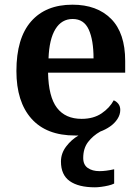

<svg xmlns="http://www.w3.org/2000/svg" viewBox="-20 -568 599 819"><path d="M385 231Q315 231 277.5 204.5Q240 178 240 121Q240 86 262.5 56.5Q285 27 315 10Q312 10 308 10Q304 10 300 10Q178 10 114 -62Q50 -134 50 -265Q50 -405 112.5 -476.5Q175 -548 289 -548Q394 -548 454 -487.5Q514 -427 514 -308V-258H185Q187 -155 223 -108Q259 -61 328 -61Q379 -61 413.5 -84.5Q448 -108 465 -140Q476 -136 484.5 -125.5Q493 -115 493 -99Q493 -79 481 -60.5Q469 -42 449.5 -28.5Q430 -15 408 -7Q376 11 355.5 38Q335 65 335 106Q335 135 354.5 148.5Q374 162 404 162Q418 162 433.5 160Q449 158 467 154V215Q457 220 442 223.5Q427 227 411.5 229Q396 231 385 231ZM379 -319Q379 -397 358.5 -442Q338 -487 290 -487Q243 -487 216.5 -444Q190 -401 187 -319Z"/></svg>

Font: Noto Rashi Hebrew SemiBold
Style: Regular
Weight: 600
Version: Version 1.006